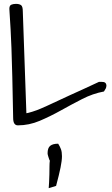

<svg xmlns="http://www.w3.org/2000/svg" viewBox="-20 -647 577 991"><path d="M47.9 -38.1Q45.9 -162.1 43.5 -250.5Q41 -338.9 39.1 -399.4Q37.1 -460 34.7 -495.6Q32.2 -531.2 31.2 -552.7Q30.3 -574.2 29.3 -583.5Q28.3 -592.8 28.3 -601.6Q28.3 -618.2 38.1 -622.6Q47.9 -627 62.5 -627Q79.1 -627 88.4 -620.6Q97.7 -614.3 97.7 -587.9L116.2 -62.5Q117.2 -62.5 126 -64.5Q134.8 -66.4 146.5 -70.3Q158.2 -74.2 170.9 -78.6Q183.6 -83 191.4 -86.9Q203.1 -91.8 226.6 -102.5Q250 -113.3 279.3 -127Q308.6 -140.6 341.3 -155.8Q374 -170.9 403.8 -184.1Q433.6 -197.3 456.5 -208.5Q479.5 -219.7 491.2 -224.6H502.9Q508.8 -224.6 514.6 -223.6Q520.5 -222.7 524.4 -218.8Q528.3 -214.8 529.3 -207Q529.3 -197.3 525.9 -190.4Q522.5 -183.6 516.6 -174.8Q459 -164.1 403.8 -135.7Q348.6 -107.4 294.4 -77.1Q240.2 -46.9 185.1 -23.4Q129.9 0 72.3 0Q47.9 0 47.9 -38.1ZM231.4 324.2Q232.4 312.5 233.4 293.5Q234.4 274.4 234.9 253.4Q235.4 232.4 235.4 212.9Q235.4 193.4 237.3 181.6Q235.4 180.7 233.9 175.3Q232.4 169.9 230 163.6Q227.5 157.2 226.6 151.9Q225.6 146.5 225.6 144.5Q225.6 116.2 239.3 105.5Q252.9 94.7 280.3 94.7Q289.1 108.4 294.4 122.6Q299.8 136.7 299.8 159.2Q299.8 181.6 292.5 217.8Q285.2 253.9 269.5 312.5Z"/></svg>

Font: Shadows Into Light
Style: Regular
Weight: 400
Designer: Kimberly Geswein
Foundry: Kimberly Geswein
Version: Version 001.000